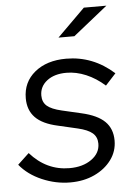

<svg xmlns="http://www.w3.org/2000/svg" viewBox="-65 -756 556 806"><g transform="rotate(-5 212.5 -353.0)"><path d="M199 10Q138 10 80 -15Q22 -40 -13 -83L35 -128Q104 -50 201 -50Q257 -50 293.5 -76Q330 -102 330 -142Q330 -170 311 -186.5Q292 -203 249 -213L167 -232Q103 -246 73 -277Q43 -308 43 -358Q43 -426 93.5 -467.5Q144 -509 226 -509Q339 -509 427 -430L383 -382Q346 -415 304.5 -432.5Q263 -450 222 -450Q171 -450 140 -426Q109 -402 109 -364Q109 -336 127.5 -320Q146 -304 189 -294L271 -275Q337 -260 368 -229.5Q399 -199 399 -149Q399 -104 372.5 -68Q346 -32 301 -11Q256 10 199 10ZM202 -600 319 -716H414L269 -600Z"/></g></svg>

Font: Red Hat Display
Style: Italic
Weight: 400
Italic angle: -12°
Designer: Pentagram, MCKL
Foundry: Pentagram, MCKL
Version: Version 1.023; ttfautohint (v1.8.3)